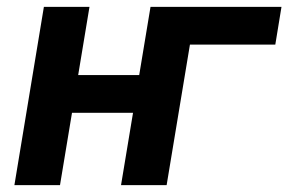

<svg xmlns="http://www.w3.org/2000/svg" viewBox="-20 -540 841 560"><path d="M22 0 108 -520H241L208 -321H386L419 -520H801L783 -410H534L466 0H333L368 -211H190L155 0Z"/></svg>

Font: Iosevka Aile Extrabold Oblique
Style: Regular
Weight: 800
Italic angle: -9°
Designer: Belleve Invis
Foundry: Belleve Invis
Version: Version 31.1.0; ttfautohint (v1.8.4)